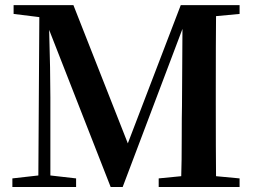

<svg xmlns="http://www.w3.org/2000/svg" viewBox="-20 -745 1019 765"><path d="M29.3 0V-34.2L132.8 -45.9L136.7 -676.8L34.2 -689.5V-724.6H272.5L489.3 -173.8L700.2 -724.6H934.6V-689.5L840.8 -680.7Q839.8 -582 839.8 -385.7V-337.9Q839.8 -140.6 840.8 -43L934.6 -34.2V0H612.3V-34.2L702.1 -43Q704.1 -96.7 704.1 -202.1Q704.1 -284.2 705.1 -322.3L707 -629.9L468.8 0H420.9L175.8 -626Q180.7 -462.9 180.7 -357.4V-45.9L283.2 -34.2V0Z"/></svg>

Font: Bpmf GenYo Min B
Style: B
Weight: 700
Foundry: But Ko
Version: Version 1.320